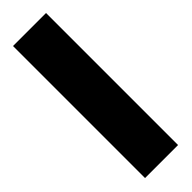

<svg xmlns="http://www.w3.org/2000/svg" viewBox="-3 -160 436 436"><g transform="rotate(45 215.0 58.0)"><path d="M1.5 111V5H425.5V111Z"/></g></svg>

Font: League Spartan Thin Black
Style: Regular
Weight: 900
Version: Version 2.002